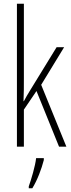

<svg xmlns="http://www.w3.org/2000/svg" viewBox="-20 -780 379 1021"><path d="M107 -365V-760H70V0H107V-197L174 -296L294 0H333L199 -329L321 -529H281L138 -296C126 -277 119 -264 107 -242H105C107 -285 107 -321 107 -365ZM213 71V61H172C168 101 146 175 133 211V221H152C179 177 201 118 213 71Z"/></svg>

Font: Noto Sans Devanagari UI ExtraCondensed ExtraLight
Style: Regular
Weight: 200
Width: 2
Designer: Jelle Bosma - Monotype Design Team
Foundry: Monotype Imaging Inc.
Version: Version 2.004